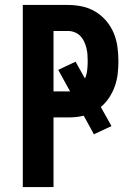

<svg xmlns="http://www.w3.org/2000/svg" viewBox="-20 -755 540 775"><path d="M72 0V-735H254Q283 -735 311.5 -729Q340 -723 365 -708Q390 -693 409 -670.5Q428 -648 439 -621.5Q450 -595 454 -566Q458 -537 458 -508Q458 -482 455 -456.5Q452 -431 443.5 -407Q435 -383 421 -361.5Q407 -340 387 -323L430 -246L359 -213L318 -288Q302 -284 286 -282.5Q270 -281 254 -281H196V0ZM196 -386H263L215 -473L285 -506L323 -438Q330 -454 332 -472Q334 -490 334 -508Q334 -522 333 -535.5Q332 -549 328.5 -562.5Q325 -576 319 -588.5Q313 -601 303.5 -610.5Q294 -620 281 -625Q268 -630 254 -630H196Z"/></svg>

Font: Iosevka Curly Extrabold
Style: Regular
Weight: 800
Monospace: yes
Designer: Belleve Invis
Foundry: Belleve Invis
Version: Version 22.1.2; ttfautohint (v1.8.4)